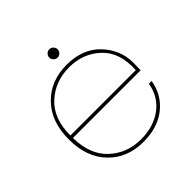

<svg xmlns="http://www.w3.org/2000/svg" viewBox="-174 -817 976 976"><g transform="rotate(-45 314.0 -329.0)"><path d="M80 -279H550Q557 -401 488.5 -465Q420 -529 320 -529Q220 -529 150 -465Q80 -401 80 -279ZM568 -183Q554 -98 488.5 -45.5Q423 7 320 7Q205 7 132.5 -67.5Q60 -142 60 -270Q60 -398 132.5 -472.5Q205 -547 320 -547Q436 -547 502 -477Q568 -407 568 -315Q568 -279 567 -261H80Q82 -139 151.5 -75Q221 -11 320 -11Q411 -11 473 -57Q535 -103 548 -183ZM335 -614Q326 -605 314 -605Q302 -605 293 -614Q284 -623 284 -635Q284 -647 293 -656Q302 -665 314 -665Q326 -665 335 -656Q344 -647 344 -635Q344 -623 335 -614Z"/></g></svg>

Font: SVN-Poppins Thin
Style: Regular
Weight: 100
Designer: Ninad Kale (Devanagari), Jonny Pinhorn (Latin)
Foundry: Indian Type Foundry
Version: Version 3.002 2017